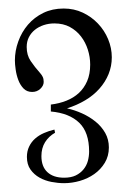

<svg xmlns="http://www.w3.org/2000/svg" viewBox="-20 -656 299 446"><path d="M232.9 -313.5Q232.9 -293.5 223.4 -277.8Q213.9 -262.2 199 -251.7Q184.1 -241.2 165.5 -235.8Q147 -230.5 128.9 -230.5Q114.7 -230.5 99.6 -233.4Q84.5 -236.3 71.8 -243.4Q59.1 -250.5 50.8 -262.2Q42.5 -273.9 42.5 -291.5Q42.5 -304.7 47.6 -315.4Q52.7 -326.2 61.5 -334Q70.3 -341.8 82 -346.9Q93.8 -352.1 106.4 -355L107.9 -347.7Q93.3 -339.4 84.7 -325.7Q76.2 -312 76.2 -293.5Q76.2 -269 90.1 -256.1Q104 -243.2 128.9 -243.2Q145 -243.2 156 -248.5Q167 -253.9 174.1 -262.7Q181.2 -271.5 184.1 -282.2Q187 -293 187 -304.2Q187 -348.6 164.1 -370.8Q141.1 -393.1 98.1 -397V-413.1Q117.7 -415.5 134.3 -422.1Q150.9 -428.7 163.1 -439.9Q175.3 -451.2 182.4 -467.5Q189.5 -483.9 189.5 -505.9Q189.5 -523.4 184.1 -540.5Q178.7 -557.6 168.2 -571.3Q157.7 -585 142.3 -593.3Q127 -601.6 106.4 -601.6Q93.3 -601.6 81.5 -597.7Q69.8 -593.8 61 -586.7Q52.2 -579.6 47.1 -569.6Q42 -559.6 42 -546.9Q42 -527.8 51.3 -514.2Q60.5 -500.5 73.2 -486.3Q77.1 -481.9 79.3 -477.3Q81.5 -472.7 81.5 -465.8Q81.5 -457 73.7 -449.7Q65.9 -442.4 54.7 -442.4Q42.5 -442.4 34.7 -450.4Q26.9 -458.5 22.5 -470.2Q18.1 -481.9 16.4 -494.4Q14.6 -506.8 14.6 -515.6Q14.6 -538.1 22.5 -559.8Q30.3 -581.5 44.9 -598.6Q59.6 -615.7 80.6 -626Q101.6 -636.2 127.9 -636.2Q151.9 -636.2 172.1 -626.7Q192.4 -617.2 207.5 -601.3Q222.7 -585.4 231.2 -564.9Q239.7 -544.4 239.7 -522.9Q239.7 -502.4 232.2 -483.9Q224.6 -465.3 210.9 -450Q197.3 -434.6 178 -423.1Q158.7 -411.6 135.7 -404.3Q153.3 -400.4 170.7 -392.6Q188 -384.8 201.9 -373.5Q215.8 -362.3 224.4 -347.2Q232.9 -332 232.9 -313.5Z"/></svg>

Font: Montez
Style: Regular
Weight: 400
Designer: Astigmatic (AOETI)
Foundry: Astigmatic (AOETI)
Version: Version 1.000